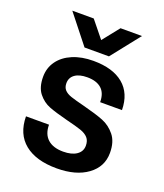

<svg xmlns="http://www.w3.org/2000/svg" viewBox="-135 -803 778 909"><g transform="rotate(20 254.5 -348.5)"><path d="M454 -350H344Q344 -395 319 -417.5Q294 -440 247 -440Q207 -440 185 -424Q163 -408 163 -380Q163 -359 174.5 -346.5Q186 -334 208 -326.5Q230 -319 278 -307Q344 -290 380.5 -275.5Q417 -261 443.5 -228.5Q470 -196 470 -140Q470 -70 412 -27.5Q354 15 257 15Q153 15 95.5 -31.5Q38 -78 37 -167H153Q153 -120 180.5 -95Q208 -70 259 -70Q302 -70 326.5 -87Q351 -104 351 -133Q351 -158 338 -172.5Q325 -187 300.5 -195.5Q276 -204 223 -217Q164 -232 130.5 -245Q97 -258 73 -288Q49 -318 49 -371Q49 -416 74 -450.5Q99 -485 144 -504Q189 -523 248 -523Q346 -523 399.5 -478.5Q453 -434 454 -350ZM186 -568 72 -712H180L248 -628L315 -712H423L309 -568Z"/></g></svg>

Font: CST
Style: Medium
Weight: 500
Version: Version 1.00